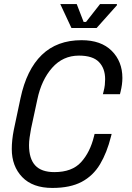

<svg xmlns="http://www.w3.org/2000/svg" viewBox="-20 -912 652 946"><path d="M238 14Q141 14 89.5 -39.5Q38 -93 38 -178Q38 -199 40.5 -223Q43 -247 48 -272L81 -428Q111 -569 186 -641.5Q261 -714 382 -714Q478 -714 530.5 -661.5Q583 -609 583 -528Q583 -496 574 -460L571 -448H487L490 -460Q495 -479 496.5 -493.5Q498 -508 498 -522Q498 -575 467.5 -606.5Q437 -638 369 -638Q290 -638 237 -578Q184 -518 164 -422L133 -278Q129 -256 126 -235.5Q123 -215 123 -197Q123 -130 153.5 -97Q184 -64 248 -64Q335 -64 379.5 -113Q424 -162 443 -240L446 -252H530L527 -240Q507 -160 473 -103Q439 -46 382.5 -16Q326 14 238 14ZM332 -774 277 -892H358L392 -804H404L473 -892H556V-886L456 -774Z"/></svg>

Font: Space Mono
Style: Italic
Weight: 400
Italic angle: -12°
Monospace: yes
Designer: Colophon Foundry + Benjamin Critton
Foundry: Colophon Foundry & Benjamin Critton
Version: Version 1.003; ttfautohint (v1.8.4.7-5d5b)